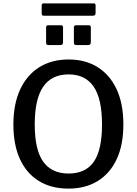

<svg xmlns="http://www.w3.org/2000/svg" viewBox="-20 -1103 807 1133"><path d="M384 10Q283 10 210 -34.5Q137 -79 98 -163.5Q59 -248 59 -368Q59 -489 99 -575Q139 -661 212 -706.5Q285 -752 385 -752Q484 -752 556.5 -706.5Q629 -661 668.5 -575.5Q708 -490 708 -369Q708 -249 669 -164.5Q630 -80 557 -35Q484 10 384 10ZM385 -79Q485 -79 533.5 -148.5Q582 -218 582 -368Q582 -520 532.5 -592Q483 -664 385 -664Q285 -664 235 -591.5Q185 -519 185 -368Q185 -219 235 -149Q285 -79 385 -79ZM352 -941V-854Q352 -845 348 -841Q344 -837 333 -837H268Q258 -837 255 -840.5Q252 -844 252 -852V-940Q252 -954 264 -954H340Q352 -954 352 -941ZM516 -941V-854Q516 -845 512 -841Q508 -837 497 -837H432Q422 -837 419 -840.5Q416 -844 416 -852V-940Q416 -954 428 -954H504Q516 -954 516 -941ZM544 -1072V-1025Q544 -1010 526 -1010H239Q232 -1010 229 -1013.5Q226 -1017 226 -1024V-1071Q226 -1083 236 -1083H534Q544 -1083 544 -1072Z"/></svg>

Font: Libre Franklin Thin Medium
Style: Regular
Weight: 500
Version: Version 3.000